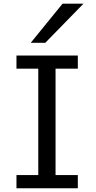

<svg xmlns="http://www.w3.org/2000/svg" viewBox="-20 -1011 516 1031"><path d="M397.9 -712.9V-642.1H278.3V-70.8H397.9V0H68.4V-70.8H185.5V-642.1H68.4V-712.9ZM428.2 -991.2 223.1 -781.2H145L315.9 -991.2Z"/></svg>

Font: Andika New Basic
Style: Regular
Weight: 400
Designer: Victor Gaultney, Annie Olsen, Julie Remington, Don Collingsworth, Eric Hays
Foundry: SIL International
Version: Version 5.500